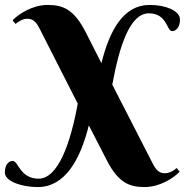

<svg xmlns="http://www.w3.org/2000/svg" viewBox="-49 -750 749 778"><path d="M297 -622C251 -711 207 -730 145 -730C83 -730 29 -695 2 -668L14 -653C26 -663 42 -674 63 -674C84 -674 98 -661 111 -635L266 -330C237 -171 187 -26 107 -26C32 -26 25 -98 3 -98C-21 -98 -31 -70 -29 -47C-25 -15 38 8 104 8C214 8 276 -102 311 -242L384 -100C430 -11 474 8 536 8C598 8 652 -27 679 -54L667 -69C655 -59 639 -48 618 -48C597 -48 583 -61 570 -87L406 -407C434 -559 476 -696 554 -696C629 -696 626 -624 648 -624C672 -624 682 -652 680 -675C676 -707 623 -730 557 -730C451 -730 395 -627 362 -494Z"/></svg>

Font: Berkshire Swash
Style: Regular
Weight: 700
Designer: Astigmatic (AOETI)
Foundry: Astigmatic (AOETI)
Version: Version 1.000